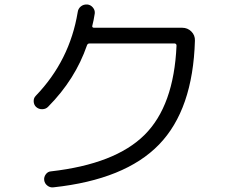

<svg xmlns="http://www.w3.org/2000/svg" viewBox="-20 -802 1040 846"><path d="M192.4 -332Q182.6 -321.3 166.5 -320.8Q150.4 -320.3 138.7 -331.1Q128.9 -340.8 128.4 -355.5Q127.9 -370.1 137.7 -379.9Q287.1 -535.2 322.3 -748Q324.2 -763.7 335.9 -773.4Q347.7 -783.2 364.3 -782.2Q378.9 -781.2 389.2 -769Q399.4 -756.8 397.5 -742.2Q392.6 -710.9 386.7 -688.5Q384.8 -680.7 393.6 -679.7H783.2Q806.6 -679.7 823.2 -663.1Q839.8 -646.5 838.9 -623Q830.1 -319.3 680.7 -165Q531.2 -10.7 215.8 23.4Q201.2 25.4 189 16.1Q176.8 6.8 174.8 -7.8Q172.9 -21.5 181.6 -33.7Q190.4 -45.9 204.1 -46.9Q487.3 -79.1 616.7 -207.5Q746.1 -335.9 757.8 -600.6Q757.8 -609.4 750 -610.4H374Q366.2 -610.4 363.3 -602.5Q311.5 -452.1 192.4 -332Z"/></svg>

Font: Rounded Mgen+ 1m regular
Style: Regular
Weight: 400
Designer: [Source Han Sans]
Ryoko NISHIZUKA  (kana & ideographs); Paul D. Hunt (Latin, Greek & Cyrillic); Wenlong ZHANG  (bopomofo
Version: Version 1.059.20150602